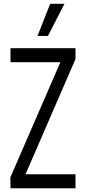

<svg xmlns="http://www.w3.org/2000/svg" viewBox="-20 -1008 460 1028"><path d="M36.2 0 35.5 -58.2 316.8 -706.2 337 -675H36.2V-750H384.2V-691.8L103 -43.8L82.8 -75H384.2V0ZM180.8 -815.5 248.5 -987.5H325L236.8 -815.5Z"/></svg>

Font: Mohave Light
Style: Regular
Weight: 300
Designer: Gumpita Rahayu
Foundry: Tokotype
Version: Version 2.003